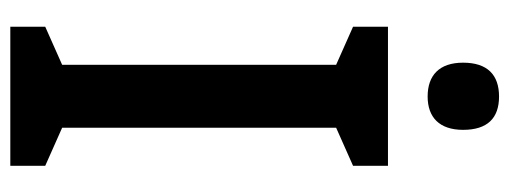

<svg xmlns="http://www.w3.org/2000/svg" viewBox="-320 -644 964 363"><g transform="rotate(90 161.5 -462.0)"><path d="M162 -924C121 -924 98 -902 98 -856C98 -811 122 -789 162 -789C201 -789 225 -811 225 -856C225 -902 203 -924 162 -924ZM293 0V-66L221 -98V-616L293 -648V-714H30V-648L102 -616V-98L30 -66V0Z"/></g></svg>

Font: Noto Sans Sinhala UI Condensed SemiBold
Style: Regular
Weight: 600
Width: 3
Designer: Jelle Bosma - Monotype Design Team
Foundry: Monotype Imaging Inc.
Version: Version 2.006